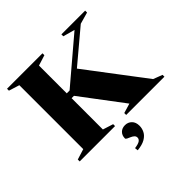

<svg xmlns="http://www.w3.org/2000/svg" viewBox="-233 -897 1317 1317"><g transform="rotate(-45 425.0 -239.0)"><path d="M784 -43.5 850.5 -18V0H479.5V-18.5L550 -39.5L319 -346H242V-393H323.5L641.5 -663L556 -686.5V-705H786.5V-686.5L701.5 -662.5L372 -385.5L460.5 -470ZM296 -662.5V-42.5L371.5 -18.5V0H28.5V-18.5L105.5 -42.5V-662.5L28.5 -686.5V-705H372.5V-686.5ZM361.5 204Q398 199 411.5 189Q425 179 425 165Q425 151.5 415.2 143Q405.5 134.5 392.2 129Q379 123.5 369.2 118.5Q359.5 113.5 359.5 107.5Q359.5 79 377.2 61.2Q395 43.5 424 43.5Q452.5 43.5 472.2 62.8Q492 82 492 117.5Q492 143 480.2 166.2Q468.5 189.5 440.8 206Q413 222.5 364 227.5Z"/></g></svg>

Font: Newsreader 60pt
Style: Bold
Weight: 700
Designer: Hugues Gentile
Foundry: Production Type
Version: Version 1.003